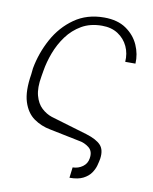

<svg xmlns="http://www.w3.org/2000/svg" viewBox="-82 -599 667 839"><g transform="rotate(10 252.0 -180.0)"><path d="M284.1 177.6 289.8 130.7Q315.3 130 334.2 116.1Q353 102.3 356.5 79.5Q362.2 46.9 341.8 30.9Q321.4 14.9 296.9 11.4L164.8 -15.6Q123.6 -23.1 90.9 -46.3Q58.2 -69.6 43.5 -115.9Q28.8 -162.3 41.2 -238.6L44 -265.6Q56.8 -335.6 90.9 -397.9Q125 -460.2 180.6 -499.3Q236.2 -538.4 312.5 -538.4Q372.2 -538.4 410.3 -512.1Q448.5 -485.8 466.3 -445.7Q484 -405.5 481.5 -363.6H436.1Q438.9 -400.6 424.4 -431.8Q409.8 -463.1 380.7 -482.2Q351.6 -501.4 309.7 -501.4Q257.5 -501.4 219.3 -479.2Q181.1 -457 154.8 -421.3Q128.6 -385.7 112.9 -343.9Q97.3 -302.2 90.9 -262.8L86.6 -237.2Q77.4 -185.4 86.6 -151.5Q95.9 -117.5 116.5 -98.4Q137.1 -79.2 161.9 -71L323.9 -22.7Q370 -8.5 388.8 12.1Q407.7 32.7 402 72.4Q399.9 84.9 395.2 102.5Q390.6 120 378.7 137.3Q366.8 154.5 344.3 166Q321.7 177.6 284.1 177.6Z"/></g></svg>

Font: Inter UI Thin
Style: Italic
Weight: 100
Italic angle: -9.39999°
Designer: Rasmus Andersson
Foundry: rsms
Version: 3.2;8d6f07862